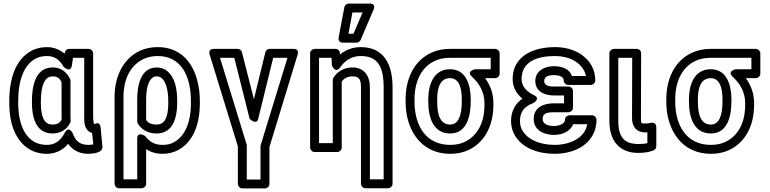

<svg xmlns="http://www.w3.org/2000/svg" viewBox="-20 -827 4313 1076"><path d="M82 -250V-260C82 -379 115 -461 175 -496C194 -507 216 -513 243 -513C289 -513 315 -490 337 -452C337 -452 376 -415 383 -461L389 -503H452V-171C452 -147 451 -107 482 -88C486 -85 492 -83 496 -82L503 -18C495 -16 488 -15 475 -15C428 -15 403 -37 388 -79C388 -79 367 -126 343 -83C320 -41 292 -15 242 -15C128 -15 82 -123 82 -250ZM342 -526C318 -547 284 -563 243 -563C209 -563 177 -555 150 -539C67 -490 32 -386 32 -260V-250C32 -210 36 -174 44 -140C67 -47 130 35 242 35C295 35 334 12 362 -21C386 14 425 35 475 35C502 35 557 29 554 -5L544 -111C540 -152 509 -131 509 -131H508C506 -134 502 -150 502 -171V-528C502 -539 492 -553 477 -553H367C352 -553 344 -541 342 -526ZM373 -384C356 -419 326 -449 275 -449C175 -449 159 -338 159 -260V-250C159 -172 180 -79 274 -79C323 -79 356 -104 374 -140C376 -143 376 -147 376 -151C376 -160 375 -167 375 -171V-373C375 -377 375 -381 373 -384ZM325 -367V-171C325 -165 326 -162 326 -157C315 -139 302 -129 274 -129C228 -129 209 -171 209 -250V-260C209 -345 229 -399 275 -399C302 -399 313 -389 325 -367Z M1050 -260V-250C1050 -138 1015 -64 957 -31C938 -20 917 -15 891 -15C844 -15 817 -34 794 -64C794 -64 749 -95 749 -49V178H672V-282C672 -394 718 -465 784 -496C807 -507 834 -513 864 -513C995 -513 1050 -401 1050 -260ZM891 35C924 35 955 27 982 12C1063 -34 1100 -130 1100 -250V-260C1100 -303 1095 -342 1085 -378C1058 -481 988 -563 864 -563C827 -563 793 -556 763 -542C677 -501 622 -408 622 -282V203C622 214 632 228 647 228H774C785 228 799 218 799 203V9C823 25 854 35 891 35ZM858 -79C952 -79 973 -173 973 -250V-260C973 -329 961 -395 914 -431C898 -443 879 -449 858 -449C765 -449 749 -340 749 -270V-148C749 -144 750 -140 752 -136C772 -100 810 -79 858 -79ZM858 -129C827 -129 810 -138 799 -155V-270C799 -347 819 -399 858 -399C870 -399 877 -396 884 -391C908 -372 923 -326 923 -260V-250C923 -171 904 -129 858 -129Z M1427 -161 1511 -503H1591L1441 -14C1440 -12 1440 -9 1440 -7V179H1363V-11C1363 -13 1363 -16 1362 -18L1213 -503H1293L1379 -161C1379 -161 1418 -123 1427 -161ZM1403 -271 1336 -534C1334 -544 1324 -553 1312 -553H1179C1144 -553 1154 -523 1155 -521L1313 -7V204C1313 215 1323 229 1338 229H1465C1476 229 1490 219 1490 204V-3L1648 -521C1658 -555 1626 -553 1624 -553H1491C1481 -553 1470 -546 1467 -534Z M1956 -449C1907 -449 1870 -425 1849 -392C1846 -388 1845 -382 1845 -378V-25H1768V-503H1838L1840 -461C1840 -461 1859 -411 1886 -449C1912 -486 1948 -513 2002 -513C2094 -513 2130 -458 2130 -338V178H2053V-338C2053 -402 2020 -449 1956 -449ZM1861 -553H1743C1732 -553 1718 -543 1718 -528V0C1718 11 1728 25 1743 25H1870C1881 25 1895 15 1895 0V-370C1908 -387 1926 -399 1956 -399C1989 -399 2003 -386 2003 -338V203C2003 214 2013 228 2028 228H2155C2166 228 2180 218 2180 203V-338C2180 -468 2130 -563 2002 -563C1955 -563 1917 -547 1886 -522C1885 -538 1879 -553 1861 -553ZM1955 -757H2012L1961 -638H1933ZM1935 -807C1925 -807 1912 -799 1910 -787L1878 -618C1873 -591 1895 -588 1902 -588H1978C1987 -588 1997 -594 2001 -603L2073 -772C2090 -811 2050 -807 2050 -807Z M2303 -259V-269C2303 -383 2350 -455 2417 -486C2441 -497 2469 -503 2502 -503H2730V-439H2643C2643 -439 2590 -429 2626 -396C2661 -364 2695 -316 2695 -249V-239C2695 -130 2649 -63 2585 -32C2562 -21 2535 -15 2503 -15C2370 -15 2303 -118 2303 -259ZM2699 -389H2755C2766 -389 2780 -399 2780 -414V-528C2780 -539 2770 -553 2755 -553H2502C2463 -553 2428 -546 2396 -531C2308 -490 2253 -397 2253 -269V-259C2253 -218 2258 -180 2269 -145C2300 -43 2378 35 2503 35C2541 35 2576 28 2607 13C2691 -27 2745 -116 2745 -239V-249C2745 -308 2725 -352 2699 -389ZM2502 -439C2408 -439 2380 -350 2380 -269V-259C2380 -175 2404 -79 2503 -79C2599 -79 2618 -182 2618 -259V-269C2618 -346 2595 -439 2502 -439ZM2502 -389C2547 -389 2568 -346 2568 -269V-259C2568 -178 2548 -129 2503 -129C2451 -129 2430 -175 2430 -259V-269C2430 -347 2453 -389 2502 -389Z M3192 -131H3271C3264 -93 3243 -68 3218 -51C3188 -30 3140 -15 3090 -15C3003 -15 2938 -45 2908 -95C2899 -110 2894 -127 2894 -149C2894 -205 2924 -233 2968 -249C2968 -249 3015 -274 2970 -295C2934 -312 2903 -341 2903 -384C2903 -482 2990 -513 3090 -513C3169 -513 3226 -481 3253 -432C3258 -423 3262 -411 3264 -401H3185C3168 -449 3117 -456 3083 -456C3035 -456 2980 -432 2980 -373C2980 -310 3039 -292 3084 -292H3141V-248H3084C3035 -248 2971 -231 2971 -160C2971 -92 3037 -71 3083 -71C3129 -71 3175 -88 3192 -131ZM3084 -198H3166C3177 -198 3191 -208 3191 -223V-317C3191 -328 3181 -342 3166 -342H3084C3044 -342 3030 -354 3030 -373C3030 -376 3030 -380 3032 -384C3037 -397 3052 -406 3083 -406C3121 -406 3139 -394 3139 -376C3139 -365 3149 -351 3164 -351H3291C3302 -351 3316 -361 3316 -376C3316 -405 3310 -432 3297 -456C3260 -525 3182 -563 3090 -563C3056 -563 3025 -559 2997 -552C2926 -534 2853 -486 2853 -384C2853 -335 2877 -299 2908 -274C2871 -249 2844 -208 2844 -149C2844 -120 2851 -93 2865 -69C2907 3 2994 35 3090 35C3149 35 3206 19 3246 -9C3287 -37 3323 -85 3323 -156C3323 -167 3313 -181 3298 -181H3171C3160 -181 3146 -171 3146 -156C3146 -152 3146 -149 3144 -146C3136 -132 3117 -121 3083 -121C3044 -121 3021 -136 3021 -160C3021 -188 3038 -198 3084 -198Z M3557 -20C3480 -20 3445 -57 3445 -150V-503H3523L3522 -165C3522 -116 3548 -85 3596 -85H3608V-25C3593 -21 3578 -20 3557 -20ZM3557 30C3589 30 3616 26 3642 16C3652 12 3658 3 3658 -7V-114C3658 -140 3637 -140 3629 -139L3614 -136C3609 -135 3603 -135 3596 -135C3573 -135 3572 -134 3572 -165L3573 -528C3573 -542 3562 -553 3548 -553H3420C3409 -553 3395 -543 3395 -528V-150C3395 -38 3451 30 3557 30Z M3764 -259V-269C3764 -383 3811 -455 3878 -486C3902 -497 3930 -503 3963 -503H4191V-439H4104C4104 -439 4051 -429 4087 -396C4122 -364 4156 -316 4156 -249V-239C4156 -130 4110 -63 4046 -32C4023 -21 3996 -15 3964 -15C3831 -15 3764 -118 3764 -259ZM4160 -389H4216C4227 -389 4241 -399 4241 -414V-528C4241 -539 4231 -553 4216 -553H3963C3924 -553 3889 -546 3857 -531C3769 -490 3714 -397 3714 -269V-259C3714 -218 3719 -180 3730 -145C3761 -43 3839 35 3964 35C4002 35 4037 28 4068 13C4152 -27 4206 -116 4206 -239V-249C4206 -308 4186 -352 4160 -389ZM3963 -439C3869 -439 3841 -350 3841 -269V-259C3841 -175 3865 -79 3964 -79C4060 -79 4079 -182 4079 -259V-269C4079 -346 4056 -439 3963 -439ZM3963 -389C4008 -389 4029 -346 4029 -269V-259C4029 -178 4009 -129 3964 -129C3912 -129 3891 -175 3891 -259V-269C3891 -347 3914 -389 3963 -389Z"/></svg>

Font: Asimov
Style: NarOu
Weight: 500
Designer: Google
Version: Version 2.000980; 2014